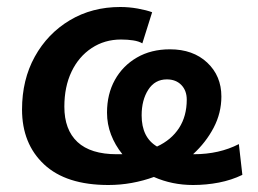

<svg xmlns="http://www.w3.org/2000/svg" viewBox="-20 -519 737 549"><path d="M290 10Q169 10 106 -49Q43 -108 43 -206Q43 -291 79.5 -357Q116 -423 179.5 -461Q243 -499 324 -499Q349 -499 374 -494.5Q399 -490 415 -484L387 -395Q377 -401 361 -403.5Q345 -406 326 -406Q279 -406 242 -381.5Q205 -357 184.5 -314Q164 -271 164 -214Q164 -148 201.5 -113Q239 -78 314 -78Q322 -78 330 -78Q309 -104 297.5 -134Q286 -164 286 -197Q286 -250 308.5 -290.5Q331 -331 371.5 -354.5Q412 -378 466 -378Q532 -378 572.5 -340Q613 -302 613 -243Q613 -196 591 -154Q569 -112 532 -78H534Q607 -78 663 -107L673 -19Q642 -4 606 3Q570 10 532 10Q472 10 420 -13Q390 -2 357 4Q324 10 290 10ZM385 -189Q385 -126 429 -100Q470 -119 492 -153Q514 -187 514 -234Q514 -260 498.5 -276Q483 -292 457 -292Q423 -292 404 -262.5Q385 -233 385 -189Z"/></svg>

Font: Nunito Sans
Style: Bold Italic
Weight: 700
Italic angle: -9°
Designer: Vernon Adams
Foundry: Vernon Adams
Version: Version 3.006; ttfautohint (v1.8.3)